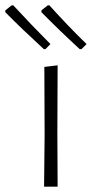

<svg xmlns="http://www.w3.org/2000/svg" viewBox="-76 -703 346 723"><path d="M114 -537 95 -518H89Q1 -599 -56 -657V-664L-32 -683H-26Q43 -608 114 -537ZM250 -537 231 -518H224Q146 -590 80 -657V-664L104 -683H110Q177 -608 250 -537ZM90 0 92 -195 91 -451 141 -457 140 -198 141 0Z"/></svg>

Font: Alegreya Sans SC Light
Style: Regular
Weight: 300
Designer: Juan Pablo del Peral
Foundry: Huerta Tipografica
Version: Version 2.007